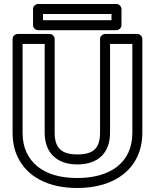

<svg xmlns="http://www.w3.org/2000/svg" viewBox="-20 -906 781 961"><path d="M367.2 -15C232.7 -15 149.9 -64.1 112.6 -143.6C99.8 -171.1 93 -203.6 93 -242V-686H203.6V-242C203.6 -141.9 263.4 -83 367.2 -83C471.9 -83 530.8 -141.5 530.8 -242V-686H642.5V-242C642.5 -88.5 528 -15 367.2 -15ZM367.2 -133C286.1 -133 253.6 -166.6 253.6 -242V-711C253.6 -721.7 243.7 -736 228.6 -736H68C57.3 -736 43 -726.1 43 -711V-242C43 -197.7 50.9 -157.6 67.4 -122.4C114.8 -21 220.7 35 367.2 35C412.5 35 454.9 29.4 494.1 18C609.4 -15.5 692.5 -102.9 692.5 -242V-711C692.5 -721.7 682.6 -736 667.5 -736H505.8C495.1 -736 480.8 -726.1 480.8 -711V-242C480.8 -165.9 449.2 -133 367.2 -133ZM538 -805H195.3V-836H538ZM563 -755C573.7 -755 588 -764.9 588 -780V-861C588 -871.7 578.1 -886 563 -886H170.3C159.6 -886 145.3 -876.1 145.3 -861V-780C145.3 -769.3 155.2 -755 170.3 -755Z"/></svg>

Font: Asimov
Style: WidOu
Weight: 500
Designer: Google
Version: Version 2.000980; 2014